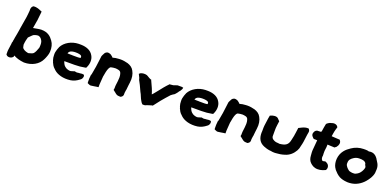

<svg xmlns="http://www.w3.org/2000/svg" viewBox="-1 -1651 5226 2567"><g transform="rotate(20 2612.0 -367.0)"><path d="M48 -87C46 -73 47 -61 47 -53V-27L51 -22C70 5 119 3 143 -24L149 -31C150 -37 150 -42 151 -48C192 -25 241 -10 303 -4H305C415 -4 506 -56 545 -138C548 -143 550 -151 554 -157L563 -179C569 -195 576 -213 579 -230L583 -258C586 -317 574 -367 545 -406C511 -454 466 -496 375 -496H371C366 -495 359 -495 350 -494L329 -491C306 -488 284 -484 260 -479C267 -519 275 -561 281 -603V-605C282 -617 283 -630 285 -643C288 -667 290 -686 292 -708L293 -725L279 -730C254 -740 218 -760 167 -754L159 -748C133 -725 139 -692 139 -682C136 -663 136 -645 134 -627C132 -614 130 -600 129 -585C122 -532 109 -476 101 -417C99 -408 98 -397 97 -389C92 -352 83 -311 76 -272L73 -250C72 -243 71 -237 69 -232L67 -213C65 -208 59 -197 61 -181V-179C60 -174 59 -171 59 -169ZM218 -227C220 -239 220 -250 222 -262C224 -272 226 -279 227 -290C231 -305 234 -320 239 -336C243 -339 251 -347 254 -351L264 -361C280 -376 289 -388 300 -393C311 -398 321 -401 332 -404C341 -404 349 -406 358 -408C386 -405 405 -388 419 -362C431 -343 434 -311 431 -277V-270C431 -267 429 -261 428 -256C416 -221 404 -191 386 -170C376 -159 352 -150 321 -143C318 -142 318 -143 315 -142L312 -143H306C270 -150 232 -168 225 -193V-194C223 -201 222 -212 218 -227Z M648 -236C648 -212 651 -187 659 -165C661 -158 664 -150 667 -146L666 -144C678 -118 692 -86 721 -63C724 -61 725 -58 733 -51C781 -7 866 20 970 6C1016 0 1058 -24 1087 -47C1093 -51 1104 -58 1112 -73C1120 -88 1122 -101 1118 -112L1115 -124L1101 -126C1095 -127 1087 -130 1075 -127C1062 -124 1054 -125 1031 -123H1029L1027 -122C1016 -120 1016 -120 1002 -122L983 -126C962 -121 938 -109 920 -109C891 -111 860 -123 847 -137L845 -138L844 -139C827 -152 813 -178 805 -206H948C1001 -206 1051 -211 1096 -220L1110 -223L1116 -235C1141 -286 1147 -352 1117 -402C1085 -461 1020 -487 942 -489H905C809 -486 716 -436 675 -357V-355C672 -348 669 -340 665 -330L660 -316C651 -291 646 -262 648 -236ZM810 -318C811 -323 812 -326 813 -329L814 -331C824 -353 851 -364 886 -367H887C890 -367 895 -367 906 -368H909C948 -368 975 -362 987 -353C995 -347 1000 -332 994 -320C983 -318 969 -316 953 -316H885C877 -316 871 -316 865 -317H842C830 -317 823 -317 810 -318Z M1203 -159C1197 -118 1197 -82 1198 -48L1200 -36L1225 -25C1230 -22 1242 -18 1256 -21C1281 -23 1312 -30 1329 -32L1354 -35V-56C1354 -63 1353 -69 1354 -73V-75C1356 -112 1358 -148 1362 -187L1363 -195C1364 -198 1366 -206 1366 -208C1367 -216 1370 -225 1371 -236V-237L1372 -240L1374 -252C1374 -254 1374 -253 1376 -261C1385 -300 1398 -332 1416 -341C1440 -346 1460 -350 1484 -350C1492 -350 1496 -349 1503 -348H1504L1519 -345C1539 -342 1548 -335 1557 -324C1570 -300 1576 -263 1570 -217V-215C1570 -208 1569 -200 1568 -192C1565 -172 1563 -154 1561 -136V-133C1561 -129 1561 -124 1560 -118C1559 -112 1559 -106 1561 -102L1556 -70L1593 -41C1603 -33 1621 -13 1659 -15H1675L1683 -20C1715 -39 1707 -71 1707 -80L1712 -118C1714 -124 1715 -132 1716 -137L1717 -151C1719 -168 1721 -182 1722 -198L1727 -237C1736 -302 1726 -356 1702 -398C1683 -436 1648 -458 1606 -471H1604C1578 -477 1546 -485 1508 -485C1497 -485 1489 -484 1482 -484C1448 -483 1422 -478 1391 -469L1393 -473L1382 -483C1372 -492 1355 -509 1328 -512C1300 -518 1275 -499 1267 -476C1260 -465 1255 -452 1249 -439L1239 -360C1236 -335 1233 -315 1230 -291L1228 -275L1226 -267V-266C1225 -256 1221 -241 1219 -226L1216 -209C1214 -195 1209 -177 1207 -159Z M1799 -387 1823 -339 1832 -308H1833C1842 -288 1851 -271 1863 -251C1874 -224 1888 -196 1901 -169C1912 -152 1920 -132 1929 -110C1935 -91 1947 -72 1955 -57C1962 -46 1969 -30 1987 -18L1993 -19C2017 -16 2034 -25 2046 -31L2113 -52L2118 -49C2144 -81 2170 -114 2195 -148C2226 -187 2262 -225 2295 -263C2310 -275 2323 -285 2344 -297C2361 -314 2369 -327 2379 -339L2380 -340V-343C2385 -351 2419 -379 2421 -420L2418 -414L2406 -420H2340C2316 -414 2300 -406 2283 -401L2242 -397L2235 -398C2191 -354 2153 -306 2115 -257C2093 -232 2076 -206 2056 -188C2051 -199 2047 -217 2042 -231C2024 -282 1998 -328 1979 -374L1974 -371C1954 -378 1943 -388 1921 -400L1905 -408C1875 -417 1836 -413 1814 -400Z M2454 -236C2454 -212 2457 -187 2465 -165C2467 -158 2470 -150 2473 -146L2472 -144C2484 -118 2498 -86 2527 -63C2530 -61 2531 -58 2539 -51C2587 -7 2672 20 2776 6C2822 0 2864 -24 2893 -47C2899 -51 2910 -58 2918 -73C2926 -88 2928 -101 2924 -112L2921 -124L2907 -126C2901 -127 2893 -130 2881 -127C2868 -124 2860 -125 2837 -123H2835L2833 -122C2822 -120 2822 -120 2808 -122L2789 -126C2768 -121 2744 -109 2726 -109C2697 -111 2666 -123 2653 -137L2651 -138L2650 -139C2633 -152 2619 -178 2611 -206H2754C2807 -206 2857 -211 2902 -220L2916 -223L2922 -235C2947 -286 2953 -352 2923 -402C2891 -461 2826 -487 2748 -489H2711C2615 -486 2522 -436 2481 -357V-355C2478 -348 2475 -340 2471 -330L2466 -316C2457 -291 2452 -262 2454 -236ZM2616 -318C2617 -323 2618 -326 2619 -329L2620 -331C2630 -353 2657 -364 2692 -367H2693C2696 -367 2701 -367 2712 -368H2715C2754 -368 2781 -362 2793 -353C2801 -347 2806 -332 2800 -320C2789 -318 2775 -316 2759 -316H2691C2683 -316 2677 -316 2671 -317H2648C2636 -317 2629 -317 2616 -318Z M3009 -159C3003 -118 3003 -82 3004 -48L3006 -36L3031 -25C3036 -22 3048 -18 3062 -21C3087 -23 3118 -30 3135 -32L3160 -35V-56C3160 -63 3159 -69 3160 -73V-75C3162 -112 3164 -148 3168 -187L3169 -195C3170 -198 3172 -206 3172 -208C3173 -216 3176 -225 3177 -236V-237L3178 -240L3180 -252C3180 -254 3180 -253 3182 -261C3191 -300 3204 -332 3222 -341C3246 -346 3266 -350 3290 -350C3298 -350 3302 -349 3309 -348H3310L3325 -345C3345 -342 3354 -335 3363 -324C3376 -300 3382 -263 3376 -217V-215C3376 -208 3375 -200 3374 -192C3371 -172 3369 -154 3367 -136V-133C3367 -129 3367 -124 3366 -118C3365 -112 3365 -106 3367 -102L3362 -70L3399 -41C3409 -33 3427 -13 3465 -15H3481L3489 -20C3521 -39 3513 -71 3513 -80L3518 -118C3520 -124 3521 -132 3522 -137L3523 -151C3525 -168 3527 -182 3528 -198L3533 -237C3542 -302 3532 -356 3508 -398C3489 -436 3454 -458 3412 -471H3410C3384 -477 3352 -485 3314 -485C3303 -485 3295 -484 3288 -484C3254 -483 3228 -478 3197 -469L3199 -473L3188 -483C3178 -492 3161 -509 3134 -512C3106 -518 3081 -499 3073 -476C3066 -465 3061 -452 3055 -439L3045 -360C3042 -335 3039 -315 3036 -291L3034 -275L3032 -267V-266C3031 -256 3027 -241 3025 -226L3022 -209C3020 -195 3015 -177 3013 -159Z M3614 -313C3609 -273 3614 -240 3610 -209V-206C3610 -129 3638 -75 3706 -47C3731 -37 3760 -27 3793 -23H3796C3798 -23 3801 -22 3808 -22C3821 -19 3842 -16 3860 -16C3870 -16 3876 -17 3880 -17H3882C3924 -20 3963 -25 3999 -37C4068 -55 4113 -101 4142 -152C4154 -173 4162 -197 4166 -225C4172 -245 4175 -264 4179 -285L4193 -391C4194 -400 4197 -409 4198 -420C4201 -432 4204 -455 4188 -471L4182 -477H4173C4124 -478 4088 -454 4065 -443L4050 -436L4039 -355C4038 -350 4037 -348 4037 -346L4034 -322C4032 -306 4027 -294 4024 -276L4021 -261C4019 -256 4017 -248 4017 -246V-244C4002 -179 3962 -160 3895 -152C3890 -152 3885 -151 3883 -151C3882 -151 3884 -151 3877 -152L3866 -154H3864C3836 -154 3817 -160 3800 -170V-171H3799C3782 -179 3771 -191 3767 -213C3767 -232 3768 -257 3767 -280V-296C3766 -319 3768 -348 3772 -375L3780 -433L3772 -441C3769 -444 3764 -448 3760 -453L3753 -461C3727 -491 3673 -477 3650 -467L3636 -460L3628 -417Z M4262 -452C4241 -408 4282 -381 4295 -369H4320C4327 -369 4334 -369 4344 -368C4341 -330 4337 -291 4334 -251C4329 -212 4331 -177 4335 -143C4337 -107 4349 -73 4376 -49C4398 -29 4429 -6 4481 -6C4529 -6 4561 -22 4589 -34L4594 -43C4609 -72 4598 -111 4570 -126L4559 -133C4553 -135 4548 -137 4542 -140C4532 -137 4519 -132 4505 -132C4501 -135 4497 -141 4490 -150C4487 -154 4482 -174 4485 -195L4486 -197C4486 -207 4487 -214 4485 -227V-244C4486 -249 4485 -256 4485 -261L4486 -277C4488 -291 4490 -312 4492 -325V-329C4491 -338 4492 -349 4493 -361C4523 -360 4555 -359 4582 -357L4593 -356L4619 -376L4620 -379C4631 -392 4638 -407 4641 -423C4646 -447 4635 -463 4630 -470L4623 -479H4612C4605 -479 4599 -479 4593 -480H4592C4566 -482 4537 -483 4508 -485V-490C4510 -505 4512 -519 4515 -533C4519 -553 4522 -573 4526 -583V-584L4538 -623L4533 -631C4520 -654 4482 -665 4447 -650L4424 -644C4407 -636 4393 -627 4380 -614C4373 -583 4367 -547 4362 -512L4360 -499C4358 -497 4356 -495 4350 -491C4333 -491 4317 -489 4304 -489H4299L4295 -487C4277 -480 4268 -467 4262 -452Z M4721 -347C4663 -274 4662 -172 4695 -109H4696V-108C4702 -99 4707 -89 4712 -83L4713 -81C4735 -56 4762 -27 4798 -7C4829 9 4865 17 4903 20H4910L4913 21H4926C4936 21 4943 20 4948 20H4950C5034 14 5101 -30 5147 -83C5180 -122 5211 -167 5221 -222V-224C5223 -241 5224 -258 5224 -277C5225 -342 5190 -375 5171 -409V-411C5159 -425 5149 -439 5132 -450C5106 -468 5075 -471 5044 -464C5033 -468 5017 -471 4999 -471H4969C4906 -470 4849 -451 4803 -419C4773 -399 4744 -377 4721 -347ZM4826 -221V-225C4826 -266 4848 -287 4881 -309C4901 -322 4923 -331 4952 -332H4963C4971 -332 4979 -331 4991 -331C5034 -328 5058 -306 5058 -280C5066 -268 5073 -257 5073 -243C5071 -231 5067 -219 5063 -210C5049 -178 5028 -151 5004 -137C4986 -126 4973 -119 4955 -119H4930C4902 -122 4886 -127 4873 -139C4858 -151 4852 -159 4840 -173L4841 -174C4831 -185 4823 -202 4826 -221Z"/></g></svg>

Font: Hussar Pisanka
Style: BlkKur
Weight: 700
Designer: Robert Jablonski
Foundry: Cannot Into Space Fonts
Version: Version 1.070